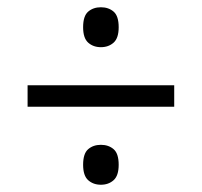

<svg xmlns="http://www.w3.org/2000/svg" viewBox="-20 -622 556 529"><path d="M258 -492Q237 -492 223 -504.5Q209 -517 209 -547Q209 -578 223 -590Q237 -602 258 -602Q279 -602 293 -590Q307 -578 307 -547Q307 -517 293 -504.5Q279 -492 258 -492ZM56 -387H460V-328H56ZM258 -113Q237 -113 223 -125.5Q209 -138 209 -168Q209 -199 223 -211Q237 -223 258 -223Q279 -223 293 -211Q307 -199 307 -168Q307 -138 293 -125.5Q279 -113 258 -113Z"/></svg>

Font: Noto Serif Sinhala SemiCondensed
Style: Regular
Weight: 400
Width: 4
Designer: Jelle Bosma - Monotype Design Team
Foundry: Monotype Imaging Inc.
Version: Version 2.007; ttfautohint (v1.8.4.7-5d5b)